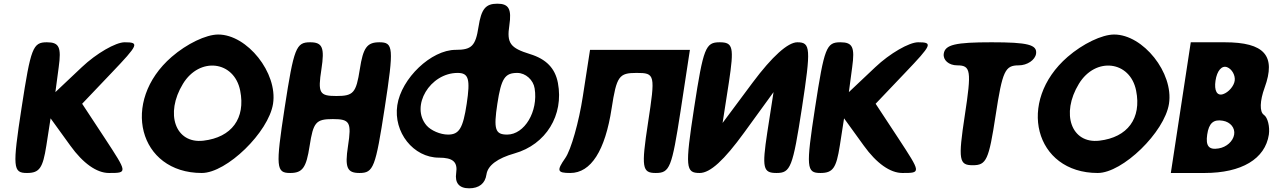

<svg xmlns="http://www.w3.org/2000/svg" viewBox="-20 -987 6895 1040"><path d="M97 -404C47 -79 50 -50 126 -50C194 -50 212 -77 231 -198L254 -346L361 -198C430 -102 504 -50 570 -50C672 -50 671 -50 548 -238L425 -425L584 -592C731 -746 736 -758 655 -758C607 -758 502 -698 423 -623L280 -488L298 -623C313 -731 301 -758 234 -758C158 -758 147 -729 97 -404Z M910 -679C631 -437 731 -50 1073 -50C1208 -50 1435 -271 1459 -425C1485 -592 1319 -800 1162 -800C1096 -800 992 -750 910 -679ZM1281 -496C1311 -346 1235 -243 1082 -225C930 -207 872 -371 971 -533C1061 -681 1249 -658 1281 -496Z M1522 -404C1472 -79 1476 -50 1552 -50C1619 -50 1639 -79 1657 -196C1677 -325 1691 -342 1783 -342C1875 -342 1885 -325 1865 -196C1847 -79 1860 -50 1927 -50C2003 -50 2014 -79 2064 -404C2114 -729 2111 -758 2035 -758C1968 -758 1947 -729 1929 -612C1909 -483 1894 -467 1802 -467C1710 -467 1701 -483 1721 -612C1739 -729 1727 -758 1660 -758C1584 -758 1572 -729 1522 -404Z M2572 -842C2556 -738 2535 -717 2448 -717C2316 -717 2154 -563 2132 -417C2110 -271 2219 -133 2358 -133C2433 -133 2460 -110 2451 -50C2443 4 2467 33 2521 33C2575 33 2608 7 2615 -42C2622 -91 2675 -130 2767 -156C2937 -204 3035 -363 3002 -538C2987 -617 2939 -667 2851 -694C2744 -727 2724 -753 2739 -850C2752 -938 2736 -967 2674 -967C2610 -967 2587 -938 2572 -842ZM2508 -425C2488 -292 2467 -258 2407 -258C2365 -258 2314 -280 2290 -308C2202 -412 2309 -592 2459 -592C2519 -592 2528 -558 2508 -425ZM2876 -508C2896 -383 2821 -258 2727 -258C2662 -258 2653 -287 2674 -425C2695 -563 2715 -592 2782 -592C2827 -592 2869 -554 2876 -508Z M3137 -465C3116 -327 3073 -175 3042 -131C2994 -62 2998 -50 3069 -50C3181 -50 3258 -171 3293 -400C3320 -575 3333 -592 3428 -592C3529 -592 3530 -583 3490 -321C3453 -79 3458 -50 3532 -50C3608 -50 3619 -79 3666 -383L3717 -717H3176Z M3740 -404C3690 -79 3694 -50 3770 -50C3827 -50 3902 -119 4011 -269L4170 -488L4136 -269C4107 -77 4113 -50 4186 -50C4262 -50 4274 -79 4324 -404C4373 -725 4371 -758 4299 -758C4248 -758 4163 -682 4057 -540L3894 -321L3928 -540C3957 -732 3951 -758 3878 -758C3802 -758 3790 -729 3740 -404Z M4395 -404C4345 -79 4348 -50 4424 -50C4492 -50 4510 -77 4529 -198L4552 -346L4659 -198C4728 -102 4802 -50 4868 -50C4970 -50 4969 -50 4846 -238L4723 -425L4882 -592C5029 -746 5034 -758 4953 -758C4905 -758 4800 -698 4721 -623L4578 -488L4596 -623C4611 -731 4599 -758 4532 -758C4456 -758 4445 -729 4395 -404Z M5092 -696C5087 -662 5119 -633 5165 -633C5239 -633 5243 -604 5206 -362C5169 -120 5175 -92 5249 -92C5323 -92 5336 -120 5373 -362C5410 -604 5424 -633 5498 -633C5544 -633 5587 -662 5592 -696C5599 -745 5547 -758 5351 -758C5155 -758 5099 -745 5092 -696Z M5763 -679C5484 -437 5584 -50 5926 -50C6061 -50 6288 -271 6312 -425C6338 -592 6172 -800 6015 -800C5949 -800 5845 -750 5763 -679ZM6134 -496C6164 -346 6088 -243 5935 -225C5783 -207 5725 -371 5824 -533C5914 -681 6102 -658 6134 -496Z M6322 -50H6505C6705 -50 6833 -126 6853 -258C6859 -300 6847 -351 6826 -365C6802 -381 6804 -441 6830 -512C6893 -685 6830 -758 6613 -758H6430ZM6668 -550C6664 -521 6635 -487 6605 -477C6572 -466 6556 -496 6564 -550C6572 -604 6598 -634 6627 -623C6653 -613 6672 -579 6668 -550ZM6665 -258C6659 -222 6624 -190 6581 -183C6528 -174 6510 -196 6519 -258C6528 -320 6553 -342 6604 -333C6645 -326 6671 -294 6665 -258Z"/></svg>

Font: Hussar Skorodowane
Style: Ky
Weight: 700
Foundry: Cannot Into Space Fonts
Version: Version 0.892